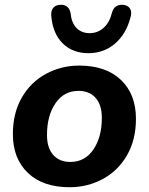

<svg xmlns="http://www.w3.org/2000/svg" viewBox="-20 -775 624 805"><path d="M34 -213Q34 -301 71.5 -366Q109 -431 173 -465.5Q237 -500 312 -500Q424 -500 487 -440Q550 -380 550 -277Q550 -189 512.5 -124Q475 -59 411 -24.5Q347 10 272 10Q160 10 97 -50Q34 -110 34 -213ZM407 -281Q407 -335 381 -364.5Q355 -394 309 -394Q248 -394 212.5 -342Q177 -290 177 -209Q177 -155 203 -125.5Q229 -96 275 -96Q336 -96 371.5 -148Q407 -200 407 -281ZM195 -708Q193 -730 203.5 -742.5Q214 -755 237 -755Q252 -755 262.5 -746Q273 -737 276 -719Q280 -679 301 -657.5Q322 -636 356 -636Q389 -636 414 -658Q439 -680 449 -720Q458 -755 491 -755Q509 -755 519.5 -745.5Q530 -736 530 -720Q530 -711 527 -702Q509 -632 462 -592Q415 -552 351 -552Q284 -552 242.5 -593.5Q201 -635 195 -708Z"/></svg>

Font: SN Pro Bold
Style: Bold Italic
Weight: 700
Italic angle: -9°
Designer: Tobias Whetton
Foundry: Supernotes
Version: Version 1.003